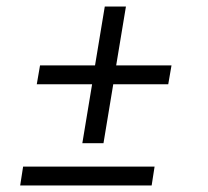

<svg xmlns="http://www.w3.org/2000/svg" viewBox="-20 -570 640 590"><path d="M233 -130 263 -311H93L103 -369H272L302 -550H367L337 -369H507L497 -311H328L298 -130ZM42 0 51 -58H455L446 0Z"/></svg>

Font: Iosevka Curly Slab LtEx
Style: Italic
Weight: 300
Width: 7
Italic angle: -9°
Monospace: yes
Designer: Belleve Invis
Foundry: Belleve Invis
Version: Version 11.1.0; ttfautohint (v1.8.3)